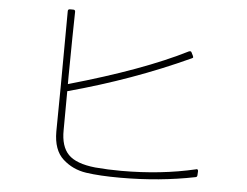

<svg xmlns="http://www.w3.org/2000/svg" viewBox="-52 -798 1103 859"><g transform="rotate(5 500.0 -368.5)"><path d="M247 -193Q246 -120 281 -84Q316 -48 402 -39Q460 -34 519 -34Q699 -34 852 -70L855 -71Q862 -71 862 -62L861 -45Q861 -36 853 -35Q695 -3 518 -3Q425 -3 364 -12Q303 -21 259 -61Q215 -101 215 -184L217 -383Q218 -554 219 -725Q219 -734 228 -734H243Q252 -734 252 -725Q250 -644 248 -433V-400Q579 -494 775 -593L780 -594Q785 -594 787 -589L794 -575Q796 -571 796 -569Q796 -565 790 -563Q536 -446 248 -368Z"/></g></svg>

Font: LINE Seed JP_TTF Thin
Style: Regular
Weight: 250
Designer: LY Corporation & Fontrix & Fontworks
Version: Version 1.008